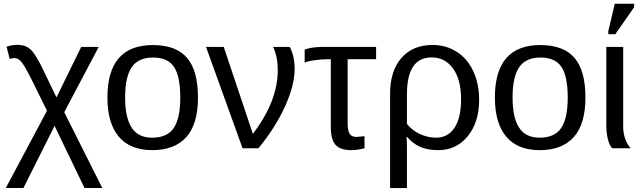

<svg xmlns="http://www.w3.org/2000/svg" viewBox="-20 -773 3336 1001"><path d="M264.6 -116.7 102.1 207H10.3L225.1 -195.8L142.1 -363.3Q106.4 -434.1 90.1 -452.1Q73.7 -470.2 55.2 -470.2Q42 -470.2 30.8 -465.3L14.2 -529.3Q40 -539.1 71.8 -539.1Q113.8 -539.1 139.9 -514.6Q166 -490.2 205.1 -409.2L274.4 -265.1L403.3 -528.3H494.6L314.9 -188L513.2 207H420.4Z M1012.2 -264.6Q1012.2 -126 951.2 -58.1Q890.1 9.8 773.9 9.8Q658.2 9.8 599.1 -60.8Q540 -131.3 540 -264.6Q540 -538.1 776.9 -538.1Q897.9 -538.1 955.1 -471.4Q1012.2 -404.8 1012.2 -264.6ZM919.9 -264.6Q919.9 -374 887.5 -423.6Q855 -473.1 778.3 -473.1Q701.2 -473.1 666.7 -422.6Q632.3 -372.1 632.3 -264.6Q632.3 -160.2 666.3 -107.7Q700.2 -55.2 772.9 -55.2Q852.1 -55.2 886 -106Q919.9 -156.7 919.9 -264.6Z M1516.1 -413.1Q1516.1 -328.1 1465.6 -217.5Q1415 -106.9 1327.6 0H1244.6L1054.2 -528.3H1146.5L1298.3 -75.2Q1428.2 -244.6 1428.2 -408.7Q1428.2 -474.6 1404.3 -528.3H1490.7Q1516.1 -481 1516.1 -413.1Z M1691.4 -464.4Q1659.2 -464.4 1620.1 -459Q1581.1 -453.6 1568.4 -446.3V-514.2Q1580.1 -520 1606.2 -524.2Q1632.3 -528.3 1657.7 -528.3H1940.9V-464.4H1792.5V-129.9Q1792.5 -92.8 1802.7 -75.9Q1813 -59.1 1838.4 -59.1L1880.4 -63V0Q1842.8 9.8 1810.5 9.8Q1754.4 9.8 1729.5 -17.8Q1704.6 -45.4 1704.6 -110.8V-464.4Z M2478 -252Q2478 -135.7 2418.7 -63Q2359.4 9.8 2264.6 9.8Q2210.9 9.8 2171.9 -6.8Q2132.8 -23.4 2101.6 -60.1H2099.6Q2101.6 -30.8 2101.6 0V207.5H2013.7V-283.7Q2013.7 -403.3 2072.8 -470.9Q2131.8 -538.6 2235.8 -538.6Q2305.2 -538.6 2360.8 -503.2Q2416.5 -467.8 2447.3 -402.1Q2478 -336.4 2478 -252ZM2383.8 -255.9Q2383.8 -357.9 2342 -415.8Q2300.3 -473.6 2230 -473.6Q2101.6 -473.6 2101.6 -281.7V-127Q2128.4 -93.3 2169.4 -74.2Q2210.4 -55.2 2253.4 -55.2Q2315.4 -55.2 2349.6 -106.9Q2383.8 -158.7 2383.8 -255.9Z M3032.2 -264.6Q3032.2 -126 2971.2 -58.1Q2910.2 9.8 2793.9 9.8Q2678.2 9.8 2619.1 -60.8Q2560.1 -131.3 2560.1 -264.6Q2560.1 -538.1 2796.9 -538.1Q2918 -538.1 2975.1 -471.4Q3032.2 -404.8 3032.2 -264.6ZM2939.9 -264.6Q2939.9 -374 2907.5 -423.6Q2875 -473.1 2798.3 -473.1Q2721.2 -473.1 2686.8 -422.6Q2652.3 -372.1 2652.3 -264.6Q2652.3 -160.2 2686.3 -107.7Q2720.2 -55.2 2793 -55.2Q2872.1 -55.2 2906 -106Q2939.9 -156.7 2939.9 -264.6Z M3171.4 0Q3156.7 -15.6 3148.9 -48.6Q3141.1 -81.5 3141.1 -115.2V-528.3H3229V-110.8Q3229 -79.1 3239.5 -49.3Q3250 -19.5 3268.1 0ZM3151.4 -594.7V-610.8L3185.1 -753.4H3286.1V-735.4L3188 -594.7Z"/></svg>

Font: Liberation Sans
Style: Regular
Weight: 400
Designer: Steve Matteson
Foundry: Ascender Corporation
Version: Version 2.00.1